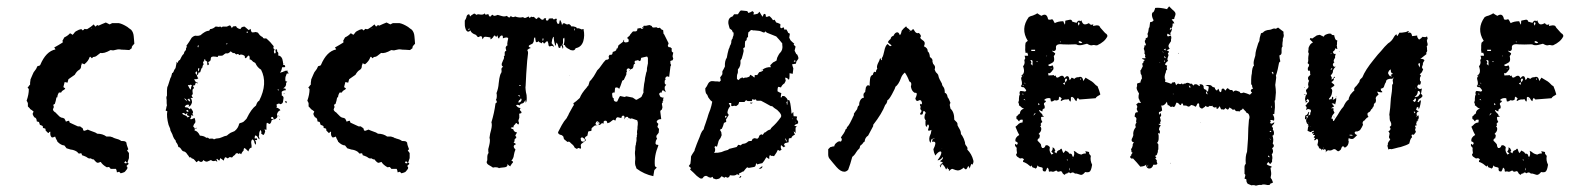

<svg xmlns="http://www.w3.org/2000/svg" viewBox="-20 -545 4954 606"><path d="M68 -209V-219Q67 -223 64 -227Q71 -247 71 -263Q70 -266 67 -269L71 -273L72 -275L75 -278V-284L76 -291Q76 -295 77 -296L80 -303L83 -310Q86 -318 90 -322Q94 -326 98 -336L105 -338L107 -340Q125 -383 155 -389Q154 -392 151 -395L165 -403L178 -411V-414L177 -416Q180 -422 183 -427Q194 -432 201 -440L205 -438L209 -435L212 -438L215 -442Q217 -445 221 -447L229 -451Q235 -453 237 -453L239 -451L241 -449L243 -450Q245 -452 247 -454L251 -453H255L266 -460L276 -468L278 -465L281 -461Q284 -464 287 -466L291 -464L302 -469L314 -474L326 -468L330 -470L334 -472H355Q366 -470 382 -460L387 -456Q388 -455 390.5 -453.5Q393 -452 394 -451Q401 -443 402 -431L403 -420L404 -407Q397 -400 396 -397V-393L388 -387L373 -388Q362 -388 359 -389Q352 -390 342 -387Q337 -385 329 -387Q308 -375 297 -378Q290 -373 284 -368L280 -366L274 -365L270 -361L267 -364L265 -366Q264 -365 263 -365Q259 -352 246 -342L242 -344L238 -345Q238 -343 237.5 -341Q237 -339 236 -338V-336Q236 -328 229 -324Q222 -320 216 -309L206 -302L196 -295Q195 -292 193 -284L189 -285L184 -286L183 -282L182 -278L181 -274L180 -270L186 -266L184 -263L181 -261Q175 -258 173 -253H166Q161 -245 161 -238Q159 -238 158 -237L156 -227L153 -217L151 -216L148 -214L149 -211L150 -207Q148 -204 147 -198L148 -197L149 -195L152 -192Q156 -190 157 -188L162 -183Q168 -176 173 -174L178 -173L183 -171L186 -166L188 -161L193 -163L198 -164L200 -158L213 -152L226 -146H233Q234 -145 236 -143.5Q238 -142 240 -141L241 -140L242 -137L243 -133H245L246 -132L252 -134L257 -136L264 -133L272 -130Q282 -127 287 -123Q304 -123 316 -114H328Q337 -112 340 -109H342L344 -108L354 -105Q357 -104 363 -100Q371 -100 374 -99L376 -98Q378 -96 379 -95Q379 -91 381 -85L385 -74L381 -70L384 -66L387 -62V-46L382 -31H384L385 -30Q387 -27 383 -25L381 -23L379 -21L381 -19L382 -17Q383 -13 379 -9L376 -5L373 -2L368 0L361 2L358 -1L356 -3L353 -2L349 -1L348 -7L346 -12H329L328 -14Q326 -16 324 -18L317 -17Q303 -25 298 -34L289 -31Q284 -32 282 -35L279 -38L276 -42Q275 -41 270 -43L267 -45H264Q263 -44 258 -46L252 -50L245 -53L239 -55L237 -61H233L229 -60L223 -66Q214 -72 203 -73Q201 -74 190 -77Q188 -79 187 -81L183 -86Q173 -86 161 -98Q161 -100 159.5 -102Q158 -104 156.5 -107.5Q155 -111 154 -114Q148 -111 144 -111Q137 -116 139 -129Q138 -130 135 -128L134 -126L132 -125L124 -133Q124 -138 123 -139L120 -140L116 -141Q115 -142 115 -147Q112 -149 106 -151L103 -160L99 -161L96 -162Q96 -173 88 -175Q86 -178 84 -182L83 -186Q84 -189 86 -193L81 -197L75 -201L74 -203L72 -205ZM375 -37 374 -34 372 -31Q378 -28 381 -31ZM267 -457 268 -455Q269 -455 269 -456Q268 -457 267 -457Z M506 -195H504Q502 -196 504 -201L505 -204V-206L506 -210L507 -213Q506 -215 506 -222V-230Q504 -239 507 -243V-259Q507 -270 510 -274L518 -299L520 -302L521 -306Q523 -312 523 -314Q527 -315 529 -322L531 -326Q532 -328 534 -330L535 -335L536 -340Q538 -347 537 -350L541 -346Q542 -354 548 -356L553 -366Q556 -372 560 -375Q562 -384 567 -387Q566 -393 570 -397Q570 -398 568 -400L577 -413L585 -426Q594 -434 600 -432H605Q607 -432 613 -434L619 -439L625 -443Q633 -448 640 -448Q642 -450 643 -453Q653 -454 660 -461H665L669 -460L675 -461Q678 -461 680 -458Q681 -462 687 -461H696Q704 -465 706 -465Q708 -464 712 -456Q713 -460 717 -462H720Q724 -462 725 -463Q726 -456 739 -453Q741 -461 752 -461L758 -456L765 -450L768 -452L771 -454Q772 -448 773.5 -445Q775 -442 779 -443H782L786 -444Q788 -444 794 -442L797 -438L800 -434Q804 -430 809 -428Q810 -422 820 -424Q824 -421 833 -412L838 -406L844 -399L843 -396V-393Q844 -390 847 -389Q842 -381 847 -376Q851 -377 850 -381V-384L849 -387Q852 -392 854 -388Q855 -387 855 -382Q860 -380 858 -370Q867 -369 871 -359L873 -350L874 -340H876L879 -339Q881 -335 879.5 -333.5Q878 -332 872 -333Q870 -333 870 -331Q869 -323 864 -315Q870 -318 874 -318Q875 -322 888 -322Q886 -317 892 -314Q890 -313 887 -313H885L883 -307L881 -302Q880 -295 881 -289L887 -287Q882 -284 883 -280Q883 -276 882 -275Q881 -271 874 -266Q880 -266 881 -265Q882 -264 882 -260H879L875 -259Q870 -257 869 -255Q870 -245 869 -244Q875 -241 875 -236L874 -229L873 -223Q872 -218 865 -216Q860 -221 852 -214Q856 -210 852 -206Q863 -202 865 -197Q856 -194 854 -183Q857 -178 854 -174Q853 -172 847 -168Q842 -170 842 -175Q839 -177 837 -175L835 -173Q835 -172 837 -170Q840 -168 843 -170Q843 -167 842 -166L840 -167Q837 -167 836 -160Q832 -151 828 -155L826 -156L824 -157Q823 -158 822 -157Q821 -154 821 -147V-136Q820 -134 818 -136L816 -137L815 -138L816 -134L817 -129Q816 -128 815 -124L814 -122L812 -119L809 -120Q806 -122 804 -124Q807 -128 802 -135Q798 -128 798 -124V-121Q798 -118 797 -116V-114L798 -111Q800 -108 798 -105L795 -109L793 -113Q791 -116 786 -118Q783 -113 784 -109Q784 -105 789 -110Q790 -107 792 -103H784Q790 -98 787 -88Q784 -91 783 -95L782 -100Q780 -104 776 -105Q772 -100 773 -93L774 -86V-79Q767 -79 764 -67Q755 -76 752 -78Q749 -76 749 -73V-70L747 -68Q745 -66 744 -64L741 -58Q738 -61 737 -61Q735 -61 734 -60Q732 -58 729 -62L726 -61L724 -60Q722 -56 720 -55L717 -53L715 -51Q714 -48 711 -48L707 -49Q704 -50 699 -45Q692 -50 690 -48L688 -44L687 -41L686 -38L681 -42L675 -46L674 -42L672 -38L668 -41L665 -44Q662 -42 664 -40L665 -38L666 -35Q664 -35 663 -36L660 -38Q652 -34 646 -40L639 -37L634 -35Q628 -34 622 -40Q617 -29 606 -38Q601 -33 600 -33L595 -39L591 -43Q587 -45 585 -45Q583 -50 578 -48L575 -53L571 -58Q567 -65 561 -67Q556 -67 552 -74L549 -78Q548 -80 543 -81Q541 -91 535 -97V-100Q535 -101 533 -103Q529 -107 526 -115L524 -121L521 -127L518 -133L517 -139Q515 -145 512 -151Q505 -177 508 -194ZM563 -208Q565 -206 567 -206H570Q573 -206 579 -200L581 -202L582 -204L585 -200L588 -195Q591 -190 587 -186L588 -184L589 -183Q591 -181 589 -179L587 -181L584 -182Q584 -174 581 -172Q580 -170 581 -169Q582 -168 585 -169L590 -171L594 -173Q599 -160 595 -156L593 -154L592 -152Q590 -148 590 -145Q597 -141 594 -133Q604 -132 611 -117Q625 -116 631 -110Q637 -112 640 -107Q654 -109 655 -105L660 -107Q662 -108 665 -108Q672 -108 681 -112L688 -115L696 -117L702 -122L708 -126Q712 -128 720 -131Q732 -140 735 -155L739 -157L743 -158Q749 -160 751 -163L755 -167Q756 -168 758 -170L759 -172Q773 -201 788 -212Q792 -225 798 -227Q826 -282 804 -325Q792 -332 786 -346L783 -348L779 -350L776 -353L774 -355Q771 -358 768 -357Q769 -372 763 -369L756 -361Q751 -363 753 -368Q742 -376 735 -371Q732 -377 726 -373L723 -375L721 -377Q718 -379 716 -377L708 -383Q700 -374 693 -377L688 -374L683 -370Q680 -369 676 -369H672Q669 -371 667 -365Q648 -369 646 -363L645 -359V-356Q644 -352 637 -349Q642 -341 636 -339Q634 -341 634 -343V-348Q635 -351 629 -353L628 -355V-356Q628 -358 626 -358Q624 -356 624 -355L625 -353V-352Q618 -351 623 -342Q619 -339 619 -332Q616 -331 614 -324L613 -320L611 -316Q606 -318 606 -313L605 -310Q603 -308 602 -308V-319Q600 -320 598 -318Q596 -314 597 -313Q600 -312 602 -306L603 -302L606 -298Q604 -296 600 -295H593Q594 -291 599 -285L597 -282L596 -278Q594 -274 591 -276Q589 -274 590 -271L592 -269V-266Q586 -265 588 -253Q589 -249 588 -248L587 -246L586 -245Q583 -244 589 -236H581Q584 -234 585 -229Q586 -227 586 -222Q583 -210 575 -208L577 -214Q568 -217 563 -208ZM555 -186 559 -183 564 -181Q571 -178 572 -174L575 -176L579 -177Q577 -178 574 -180Q571 -182 570 -182Q572 -188 571 -189L566 -184Q558 -192 555 -186ZM578 -276H576Q574 -278 573 -276Q578 -266 581 -262Q583 -264 583 -268L584 -272Q584 -274 586 -276Q580 -279 578 -276ZM574 -195V-197Q571 -199 569 -197Q568 -197 568 -195L570 -193Q571 -192 575 -192ZM577 -234 575 -233 574 -232Q572 -232 572 -230L576 -227L580 -224Q581 -228 577 -234ZM609 -328Q609 -332 605 -328Q605 -322 606 -319Q609 -324 609 -328ZM561 -234 570 -225Q568 -234 561 -234ZM606 -403 604 -400Q603 -399 605 -395Q608 -399 606 -403ZM598 -286Q602 -280 605 -283Q599 -287 598 -286ZM760 -446 759 -445 758 -443 760 -441 762 -442V-444ZM602 -142 593 -139Q600 -138 602 -142ZM883 -219 885 -222 886 -224 883 -225 879 -226Q879 -225 880.5 -223Q882 -221 883 -219ZM859 -259Q860 -263 857 -264Q856 -260 859 -259ZM864 -166V-168L863 -171Q861 -166 864 -166ZM863 -178Q862 -178 861 -179Q860 -180 859 -181Q859 -177 863 -178ZM695 -409V-404L697 -406L698 -408Q696 -408 695 -409ZM879 -317Q877 -319 876 -321Q877 -317 879 -317ZM875 -345 876 -344Q877 -344 877 -345Q876 -346 875 -345ZM876 -250 875 -248H877Q877 -250 878 -252ZM854 -175V-173L855 -174Q854 -174 854 -175Z M954 -209V-219Q953 -223 950 -227Q957 -247 957 -263Q956 -266 953 -269L957 -273L958 -275L961 -278V-284L962 -291Q962 -295 963 -296L966 -303L969 -310Q972 -318 976 -322Q980 -326 984 -336L991 -338L993 -340Q1011 -383 1041 -389Q1040 -392 1037 -395L1051 -403L1064 -411V-414L1063 -416Q1066 -422 1069 -427Q1080 -432 1087 -440L1091 -438L1095 -435L1098 -438L1101 -442Q1103 -445 1107 -447L1115 -451Q1121 -453 1123 -453L1125 -451L1127 -449L1129 -450Q1131 -452 1133 -454L1137 -453H1141L1152 -460L1162 -468L1164 -465L1167 -461Q1170 -464 1173 -466L1177 -464L1188 -469L1200 -474L1212 -468L1216 -470L1220 -472H1241Q1252 -470 1268 -460L1273 -456Q1274 -455 1276.5 -453.5Q1279 -452 1280 -451Q1287 -443 1288 -431L1289 -420L1290 -407Q1283 -400 1282 -397V-393L1274 -387L1259 -388Q1248 -388 1245 -389Q1238 -390 1228 -387Q1223 -385 1215 -387Q1194 -375 1183 -378Q1176 -373 1170 -368L1166 -366L1160 -365L1156 -361L1153 -364L1151 -366Q1150 -365 1149 -365Q1145 -352 1132 -342L1128 -344L1124 -345Q1124 -343 1123.5 -341Q1123 -339 1122 -338V-336Q1122 -328 1115 -324Q1108 -320 1102 -309L1092 -302L1082 -295Q1081 -292 1079 -284L1075 -285L1070 -286L1069 -282L1068 -278L1067 -274L1066 -270L1072 -266L1070 -263L1067 -261Q1061 -258 1059 -253H1052Q1047 -245 1047 -238Q1045 -238 1044 -237L1042 -227L1039 -217L1037 -216L1034 -214L1035 -211L1036 -207Q1034 -204 1033 -198L1034 -197L1035 -195L1038 -192Q1042 -190 1043 -188L1048 -183Q1054 -176 1059 -174L1064 -173L1069 -171L1072 -166L1074 -161L1079 -163L1084 -164L1086 -158L1099 -152L1112 -146H1119Q1120 -145 1122 -143.5Q1124 -142 1126 -141L1127 -140L1128 -137L1129 -133H1131L1132 -132L1138 -134L1143 -136L1150 -133L1158 -130Q1168 -127 1173 -123Q1190 -123 1202 -114H1214Q1223 -112 1226 -109H1228L1230 -108L1240 -105Q1243 -104 1249 -100Q1257 -100 1260 -99L1262 -98Q1264 -96 1265 -95Q1265 -91 1267 -85L1271 -74L1267 -70L1270 -66L1273 -62V-46L1268 -31H1270L1271 -30Q1273 -27 1269 -25L1267 -23L1265 -21L1267 -19L1268 -17Q1269 -13 1265 -9L1262 -5L1259 -2L1254 0L1247 2L1244 -1L1242 -3L1239 -2L1235 -1L1234 -7L1232 -12H1215L1214 -14Q1212 -16 1210 -18L1203 -17Q1189 -25 1184 -34L1175 -31Q1170 -32 1168 -35L1165 -38L1162 -42Q1161 -41 1156 -43L1153 -45H1150Q1149 -44 1144 -46L1138 -50L1131 -53L1125 -55L1123 -61H1119L1115 -60L1109 -66Q1100 -72 1089 -73Q1087 -74 1076 -77Q1074 -79 1073 -81L1069 -86Q1059 -86 1047 -98Q1047 -100 1045.5 -102Q1044 -104 1042.5 -107.5Q1041 -111 1040 -114Q1034 -111 1030 -111Q1023 -116 1025 -129Q1024 -130 1021 -128L1020 -126L1018 -125L1010 -133Q1010 -138 1009 -139L1006 -140L1002 -141Q1001 -142 1001 -147Q998 -149 992 -151L989 -160L985 -161L982 -162Q982 -173 974 -175Q972 -178 970 -182L969 -186Q970 -189 972 -193L967 -197L961 -201L960 -203L958 -205ZM1261 -37 1260 -34 1258 -31Q1264 -28 1267 -31ZM1153 -457 1154 -455Q1155 -455 1155 -456Q1154 -457 1153 -457Z M1458 -445Q1451 -445 1448 -459Q1447 -462 1447 -470V-480Q1448 -481 1450 -485L1452 -490Q1453 -497 1457 -499Q1461 -501 1462 -498L1463 -495L1464 -493L1468 -497L1473 -500Q1478 -505 1483 -498Q1487 -500 1490 -500L1497 -499Q1506 -498 1510 -503Q1512 -497 1515 -499L1518 -500H1522Q1522 -495 1527 -492Q1534 -500 1536 -498L1537 -496L1540 -495Q1544 -495 1551 -498L1558 -496L1565 -494Q1573 -492 1580 -495Q1582 -492 1586 -490Q1590 -489 1592 -495Q1598 -488 1606 -493L1612 -491L1618 -490Q1623 -489 1631 -491Q1635 -487 1640 -489L1644 -491Q1648 -493 1649 -493L1651 -488L1652 -489L1654 -490L1656 -492Q1657 -493 1661 -491Q1664 -493 1667 -490L1670 -487L1673 -485Q1674 -485 1675 -486Q1677 -488 1678 -490Q1682 -490 1683 -489L1687 -485Q1690 -482 1695 -483Q1696 -489 1704 -487Q1703 -485 1703 -482Q1705 -480 1706 -480Q1709 -480 1710 -481Q1712 -483 1712 -486L1718 -487H1725Q1726 -483 1730 -484L1733 -486Q1737 -486 1738 -485Q1735 -480 1738 -474Q1740 -467 1745 -471L1746 -477Q1746 -480 1748 -482Q1752 -474 1752 -474L1754 -465Q1756 -474 1763 -471L1766 -469L1769 -468Q1771 -467 1775 -469Q1777 -469 1779 -467L1782 -464Q1783 -460 1788 -462L1792 -461L1796 -460Q1800 -459 1801 -455Q1804 -458 1816 -452Q1817 -453 1821 -453Q1824 -453 1822 -451Q1826 -433 1821 -415Q1815 -396 1797 -393Q1794 -385 1787 -386L1781 -387L1776 -390L1772 -392L1768 -395Q1765 -396 1763 -402L1761 -403H1759Q1763 -417 1761 -426Q1756 -424 1757 -417V-410Q1757 -408 1755 -404Q1760 -395 1756 -391Q1756 -392 1754.5 -396Q1753 -400 1752 -402Q1750 -400 1749 -398V-396L1748 -394Q1743 -392 1742 -399L1740 -406Q1739 -408 1736 -411Q1736 -410 1734 -400Q1731 -404 1729 -415L1728 -422V-429Q1725 -428 1723 -421L1722 -415L1721 -409L1723 -406L1726 -403Q1729 -398 1728 -397Q1723 -403 1715 -398L1711 -402V-406L1710 -410Q1708 -419 1703 -412V-413Q1697 -403 1694 -412Q1693 -413 1691 -411L1690 -409L1689 -408L1687 -410L1684 -411Q1681 -412 1680 -415Q1673 -409 1671 -414L1670 -420L1669 -427Q1665 -427 1665 -418Q1665 -413 1663 -411Q1662 -407 1656 -405Q1642 -399 1655 -394Q1653 -392 1652 -392H1650L1649 -391Q1646 -388 1644 -387Q1648 -382 1646 -371L1645 -362L1644 -354Q1643 -340 1641 -313L1640 -293L1639 -274Q1638 -271 1639 -262L1640 -254L1642 -245Q1644 -224 1639 -221Q1639 -228 1638 -229Q1635 -223 1632 -220Q1628 -218 1626 -218Q1621 -216 1621 -212Q1614 -215 1612 -214Q1608 -214 1610 -211L1614 -207Q1618 -204 1623 -204Q1620 -199 1621 -198L1622 -196L1624 -194Q1628 -190 1624 -187Q1621 -188 1619.5 -186.5Q1618 -185 1619 -181V-173Q1618 -171 1617 -167.5Q1616 -164 1616 -163Q1620 -156 1616 -152L1614 -153L1612 -155Q1610 -158 1608 -156L1606 -153L1603 -150Q1600 -147 1601 -143Q1595 -144 1592 -141Q1595 -138 1600 -137Q1602 -128 1612 -127Q1605 -117 1607 -115H1608L1609 -114Q1610 -113 1609 -109Q1604 -107 1604 -103V-99Q1603 -97 1601 -95L1605 -93L1609 -90Q1595 -85 1607 -73Q1606 -71 1604 -65L1602 -56Q1601 -45 1594 -38Q1602 -35 1598 -31L1596 -29L1594 -26Q1591 -23 1591 -20Q1584 -23 1582 -28Q1583 -18 1573 -17L1564 -16Q1563 -16 1559.5 -15.5Q1556 -15 1555 -14Q1552 -17 1546 -17H1541L1536 -16L1530 -20L1523 -24Q1516 -28 1516 -34Q1518 -38 1518 -41V-48Q1518 -58 1522 -62Q1521 -66 1521 -74L1524 -86Q1528 -102 1525 -110L1527 -123L1530 -135Q1534 -151 1531 -159Q1540 -188 1544 -219Q1548 -220 1548 -224Q1548 -228 1545 -229Q1548 -234 1548 -240V-246L1547 -251Q1553 -266 1554 -282L1556 -297Q1558 -307 1560 -312Q1562 -314 1563 -318V-323Q1561 -331 1568 -334Q1560 -339 1566 -350L1568 -355L1570 -359Q1572 -364 1570 -367Q1573 -368 1573 -371V-376Q1572 -383 1578 -385Q1576 -391 1576 -395Q1578 -401 1582 -402Q1580 -406 1582 -414L1583 -419L1584 -423Q1583 -430 1567 -424Q1568 -429 1566.5 -431.5Q1565 -434 1563 -433Q1557 -431 1555 -423L1552 -426L1551 -429V-431Q1551 -436 1546 -428Q1545 -430 1543 -432Q1542 -433 1541 -433Q1539 -433 1536 -427L1532 -423Q1530 -421 1528 -421V-427Q1524 -427 1521 -428L1513 -429Q1506 -430 1504 -421Q1502 -423 1502 -425L1501 -429Q1498 -432 1494 -430L1491 -428Q1488 -428 1487 -429Q1486 -431 1482 -435L1475 -438Q1466 -443 1465 -449Q1461 -445 1458 -445ZM1624 -235 1622 -231 1618 -228Q1615 -223 1617 -221Q1624 -223 1625 -227Q1628 -230 1624 -235ZM1693 -416Q1697 -419 1694 -425Q1691 -421 1693 -416ZM1615 -245 1617 -243 1619 -241Q1620 -240 1622 -241Q1619 -246 1615 -245ZM1459 -450Q1463 -451 1461 -456Q1457 -452 1459 -450ZM1624 -274Q1622 -278 1618 -276Q1620 -273 1624 -274ZM1794 -448Q1794 -454 1795 -456Q1790 -452 1794 -448ZM1777 -305V-308Q1776 -306 1777 -305ZM1782 -359V-358Z M1741 -126Q1742 -127 1742 -129Q1744 -133 1753 -150Q1761 -164 1766 -169Q1769 -172 1770 -175Q1770 -176 1771.5 -178Q1773 -180 1774 -182Q1775 -184 1775 -185Q1776 -186 1776 -187L1781 -196L1786 -205L1790 -212H1791V-217L1789 -219Q1790 -219 1799 -226Q1801 -228 1804 -230.5Q1807 -233 1808 -234L1810 -236Q1815 -250 1832 -269L1833 -271Q1835 -273 1837 -275L1841 -288Q1845 -291 1854 -304Q1857 -309 1860.5 -315Q1864 -321 1865 -323Q1871 -328 1879 -340Q1885 -349 1892 -356L1898 -357Q1899 -357 1901 -359L1902 -361V-362L1901 -367L1904 -372H1908Q1912 -372 1913 -376L1914 -381L1922 -384L1925 -387Q1927 -388 1925 -390V-391Q1929 -391 1930 -395L1932 -402L1945 -412L1947 -414L1948 -419H1951Q1950 -419 1950 -418Q1948 -416 1950 -413Q1952 -411 1955 -411L1961 -412Q1962 -412 1964 -414Q1965 -417 1964 -418V-420L1963 -422Q1961 -424 1959 -425L1962 -428Q1968 -432 1969 -436L1971 -438Q1973 -441 1975 -443L1978 -446H1986Q1988 -446 1989 -447L1991 -449L1992 -455L1999 -456Q2000 -457 2001 -457Q2003 -454 2006 -454Q2010 -454 2011 -458V-459Q2011 -462 2010 -463L2016 -464H2017Q2019 -462 2020 -464L2030 -466L2037 -463L2038 -461Q2039 -458 2043 -458L2052 -459L2055 -457Q2058 -456 2061 -457L2062 -458L2068 -452Q2068 -451 2070 -451L2073 -450L2074 -441V-439Q2077 -436 2077 -435Q2083 -424 2090 -409V-407L2088 -402V-400L2089 -398L2091 -396H2096Q2097 -393 2100 -393V-384Q2100 -382 2103 -380L2105 -379L2103 -369V-366L2105 -360L2103 -355L2100 -354Q2094 -353 2096 -349V-345L2097 -342L2098 -341V-339L2097 -337Q2096 -336 2096 -334L2092 -302L2090 -303L2087 -304Q2084 -304 2082 -302Q2079 -299 2080 -296L2081 -294L2079 -292Q2078 -291 2078 -289V-283Q2078 -280 2081 -278H2083Q2082 -277 2080 -274L2078 -271V-266Q2078 -262 2079 -261L2080 -259V-257L2081 -256V-254L2076 -258Q2073 -261 2070 -259Q2068 -253 2068 -253L2069 -252L2066 -253H2064L2062 -251Q2059 -248 2061 -247Q2063 -241 2065 -239L2068 -238L2071 -237H2075L2074 -235Q2073 -234 2073 -230L2074 -228Q2070 -227 2072 -223V-222L2071 -221Q2069 -219 2069 -217L2071 -206L2070 -204V-202Q2069 -198 2067 -198Q2064 -196 2064 -193L2067 -169Q2059 -169 2055 -165Q2051 -161 2054 -158L2058 -154L2056 -148Q2054 -145 2056 -143L2060 -138L2059 -126L2052 -117Q2051 -114 2052 -111L2054 -107Q2049 -102 2049 -92Q2049 -91 2051 -89Q2052 -88 2054 -88H2057L2058 -86Q2044 -52 2047 -22Q2047 -20 2050 -18L2053 -16L2046 -9Q2046 -8 2045 -7L2042 11Q2013 5 1989 -13L1987 -19Q1983 -26 1985 -42V-48Q1983 -62 1985 -72Q1985 -82 1986 -86L1987 -88V-91Q1989 -99 1989 -101V-111Q1991 -113 1990 -118L1991 -121V-123Q1990 -127 1991 -133L1992 -138V-144L1993 -152V-159Q1993 -161 1992 -162Q1992 -166 1989 -166L1975 -171H1972L1970 -170L1968 -171L1966 -172H1964L1963 -173Q1963 -176 1961 -176Q1958 -177 1957 -176Q1952 -174 1952 -169H1951V-175Q1951 -180 1947 -180Q1945 -180 1944 -179Q1942 -177 1942 -176L1941 -172Q1940 -173 1938 -173L1930 -175Q1927 -175 1925 -172L1922 -164L1919 -166Q1917 -168 1914 -166L1905 -159Q1904 -159 1903 -158L1897 -156L1896 -160Q1895 -164 1891 -164H1889Q1888 -164 1886 -162Q1885 -161 1885 -159L1886 -155L1883 -156H1880L1878 -155L1874 -151L1866 -150L1858 -149Q1857 -149 1856 -148L1849 -142L1848 -141L1847 -139V-133Q1845 -131 1841 -131Q1836 -131 1836 -127L1834 -117L1828 -113Q1827 -112 1827 -112Q1827 -110 1826 -110Q1826 -108 1827 -107L1829 -103L1828 -101Q1828 -100 1827 -100L1815 -91Q1813 -89 1813 -86L1814 -79L1812 -75L1809 -77Q1806 -79 1804 -77L1800 -75L1799 -76Q1796 -77 1793 -80Q1792 -85 1783 -92L1779 -96Q1777 -98 1775 -98L1771 -97L1760 -106L1758 -114L1756 -116Q1753 -119 1751 -119Q1744 -120 1741 -126ZM1920 -253H1917Q1912 -253 1912 -248L1913 -240Q1913 -238 1914 -237L1918 -233L1917 -232Q1917 -225 1924 -224H1925Q1929 -224 1929 -227Q1931 -229 1931 -231L1934 -237Q1936 -241 1937 -242L1951 -239Q1953 -239 1954 -240L1957 -241L1977 -237L1986 -231Q1988 -229 1991 -231L2003 -238L2005 -240L2010 -251Q2011 -251 2011 -253Q2010 -258 2012 -271L2013 -280L2015 -290L2016 -299L2018 -308L2019 -313L2020 -317Q2021 -318 2021.5 -321Q2022 -324 2022 -326V-330L2023 -335L2024 -340L2025 -345V-362L2023 -366Q2020 -367 2019 -366L2006 -363Q2003 -363 2003 -359L2002 -354L1997 -352Q1997 -354 1994 -355H1992L1990 -354H1987Q1986 -354 1985 -353L1983 -351V-348L1984 -346L1985 -345L1982 -343Q1980 -341 1980 -340Q1979 -327 1972 -327L1971 -326L1969 -325Q1969 -327 1968 -327L1967 -328Q1966 -328 1965 -329Q1964 -330 1963 -329L1960 -328Q1957 -325 1958 -322Q1959 -321 1959 -320L1957 -316V-310L1949 -293L1945 -291Q1943 -289 1943 -287Q1938 -271 1934 -264Q1932 -269 1925 -269Q1921 -269 1921 -264ZM1815 -111 1813 -109Q1812 -108 1813 -107Q1813 -98 1819 -98H1822Q1826 -99 1826 -102V-105L1825 -107L1820 -110Q1819 -112 1815 -111ZM1866 -150 1868 -151H1869L1872 -154Q1872 -158 1871 -159L1869 -160L1867 -162H1865Q1863 -162 1861 -159V-158L1860 -156Q1859 -154 1860 -153L1862 -151Q1863 -150 1866 -150ZM1868 -158Q1869 -158 1869 -157V-155L1865 -159Q1868 -159 1868 -158ZM2008 -456 2007 -459 2011 -460 2010 -458Q2009 -456 2008 -456ZM1966 -321 1965 -323 1967 -324Q1967 -322 1966 -321ZM1960 -168V-169L1961 -170Q1961 -168 1960 -168Z M2154 -21 2156 -24 2159 -28Q2159 -29 2159.5 -32Q2160 -35 2160.5 -40.5Q2161 -46 2161 -51L2163 -55L2166 -60L2172 -69L2173 -74L2175 -79L2179 -90L2183 -100L2188 -112Q2190 -117 2192 -123Q2195 -131 2201 -137Q2202 -143 2207 -156L2210 -165L2213 -174L2215 -181L2217 -187Q2217 -188 2222 -200Q2226 -212 2228 -224L2223 -228L2219 -233Q2215 -237 2213 -244Q2213 -245 2212 -246Q2206 -250 2206 -266L2211 -273L2215 -281Q2220 -290 2230 -289L2239 -288H2245L2251 -287L2253 -289L2255 -291L2254 -296L2253 -301L2257 -306L2260 -311V-320L2264 -327L2268 -335Q2267 -353 2274 -363Q2276 -376 2280 -390L2282 -394L2283 -397Q2283 -400 2286 -404L2288 -410Q2288 -420 2292 -423L2293 -428L2295 -433Q2296 -439 2295 -443H2293Q2292 -446 2290 -450L2287 -452L2283 -455L2281 -462L2279 -470Q2277 -489 2292 -493L2295 -497L2297 -500H2309Q2316 -512 2319 -512L2329 -511L2338 -510L2340 -508L2342 -504Q2349 -506 2355 -510L2357 -508L2359 -507V-503L2358 -499Q2367 -500 2372 -502Q2375 -505 2377 -508Q2379 -504 2382.5 -498.5Q2386 -493 2387 -492L2389 -497L2391 -501H2394L2396 -500L2397 -496V-493Q2399 -491 2400 -492H2402Q2403 -493 2405 -493.5Q2407 -494 2409 -494L2415 -488L2420 -481L2422 -482Q2424 -482 2425 -483L2427 -479L2430 -474Q2431 -474 2435 -472.5Q2439 -471 2443 -469V-463Q2441 -458 2446 -456Q2448 -456 2449 -457L2451 -458L2453 -459Q2454 -458 2456 -451Q2457 -452 2462 -452L2465 -447L2468 -441L2471 -440L2473 -438L2472 -432L2471 -426L2473 -422L2475 -418L2480 -413L2487 -407Q2485 -405 2485 -404L2488 -401L2491 -398Q2489 -388 2488 -385Q2490 -380 2493 -375Q2495 -373 2496 -373Q2502 -362 2499 -358L2497 -356L2496 -354L2494 -352L2493 -348L2492 -344L2486 -343L2480 -342L2482 -335L2484 -329Q2484 -328 2482 -312L2477 -313L2472 -314V-304L2471 -295Q2469 -293 2467 -295L2466 -297L2465 -298Q2464 -298 2463 -299Q2460 -300 2458 -300L2459 -295L2460 -290L2458 -286L2456 -282Q2448 -277 2445 -269L2441 -270L2437 -271Q2434 -270 2434 -257Q2438 -254 2446 -251L2445 -245L2444 -238L2446 -237L2448 -240L2449 -242H2453L2457 -241L2460 -238L2463 -235Q2466 -232 2466 -228L2468 -229H2471Q2475 -220 2476 -208Q2478 -194 2478 -187Q2480 -186 2482 -189V-191H2484Q2484 -181 2485 -178H2490L2496 -177L2494 -169L2496 -166L2499 -162V-156L2496 -154L2493 -153Q2489 -152 2487 -148L2491 -147L2495 -146L2491 -142V-125L2485 -131L2486 -128V-125L2488 -123L2489 -120L2485 -118L2482 -116Q2478 -113 2478 -109H2474L2470 -108Q2469 -105 2469 -96L2457 -93Q2456 -90 2454 -88Q2458 -84 2459 -84L2456 -82L2454 -80L2450 -83L2448 -85L2445 -87Q2443 -77 2447 -73Q2444 -70 2440 -69Q2438 -71 2435 -72Q2432 -64 2423 -52L2419 -53H2416Q2415 -52 2413 -54L2411 -55L2410 -56Q2410 -55 2409 -53Q2408 -52 2408 -51V-43L2403 -46L2399 -49Q2391 -35 2386 -30Q2375 -28 2370 -26L2369 -28L2368 -30L2367 -29Q2366 -28 2366 -27L2365 -23Q2364 -19 2360 -18Q2356 -17 2343 -15Q2342 -15 2341 -16Q2340 -16 2338 -17Q2332 -11 2327 -4Q2324 -4 2320 -1L2316 1L2312 3L2313 5V8L2310 6L2306 5Q2300 11 2284 8L2281 14Q2280 14 2278 15L2276 16Q2273 15 2271 13L2269 14L2266 16L2263 14Q2260 13 2258 11L2254 15Q2253 16 2251 18L2249 19L2245 20L2240 21L2231 18L2230 15L2229 13L2223 16L2221 15H2218Q2217 15 2216 16Q2217 15 2218 15Q2216 13 2209 10Q2206 10 2202 12L2197 18Q2192 20 2187 16L2183 13L2179 10L2169 0L2158 -10L2160 -13L2161 -15L2158 -17Q2156 -19 2154 -21ZM2234 -62 2240 -63H2246L2257 -65L2262 -67L2267 -69Q2275 -71 2278 -72L2280 -74L2281 -75Q2294 -78 2305 -81L2308 -85L2310 -88Q2312 -88 2315 -87Q2316 -86 2317 -86L2321 -89L2324 -91Q2334 -91 2342 -99L2347 -100H2352L2354 -104L2356 -107L2359 -108L2362 -109L2370 -107Q2372 -108 2374 -110L2376 -115Q2377 -119 2383 -121Q2385 -121 2387 -119L2393 -127H2395L2399 -130L2403 -133L2407 -135L2411 -136Q2413 -138 2414 -141Q2416 -142 2416 -143Q2431 -156 2443 -173Q2447 -177 2445 -183Q2442 -190 2433 -198L2424 -204L2417 -210H2413L2397 -219L2382 -227H2368L2366 -231H2363L2361 -230Q2355 -232 2354 -232V-229L2353 -226H2340Q2337 -227 2335 -229L2332 -226L2331 -225Q2330 -224 2330 -223H2313Q2311 -216 2310 -215L2306 -212L2303 -210Q2300 -212 2296 -211L2292 -210Q2289 -210 2288 -211V-220H2280L2283 -214L2284 -212L2285 -210Q2276 -200 2276 -188Q2279 -185 2280 -182L2271 -167L2272 -164V-160L2269 -159L2265 -157L2262 -147L2258 -138H2254V-136L2253 -133Q2255 -132 2257 -126V-122L2258 -119Q2255 -109 2250 -104L2248 -100L2247 -96L2245 -89L2243 -82Q2241 -82 2239 -84Q2238 -84 2237 -83Q2236 -82 2235 -81Q2240 -72 2234 -62ZM2306 -304V-295L2309 -294L2311 -292L2314 -295L2316 -298H2319L2322 -301L2324 -300L2326 -298L2331 -300H2336Q2344 -302 2346 -304L2347 -307L2348 -309L2355 -305L2361 -300L2362 -304V-308H2370L2376 -317L2379 -318L2383 -319Q2388 -321 2389 -324L2388 -325H2386Q2399 -334 2413 -333L2411 -339L2416 -344L2420 -348L2426 -351L2431 -354L2432 -359L2433 -363L2437 -371Q2438 -373 2440 -376Q2442 -378 2442 -378Q2452 -388 2449 -404V-408Q2446 -412 2439.5 -419.5Q2433 -427 2430 -430L2400 -442L2398 -444L2396 -446L2392 -442L2386 -444L2382 -446Q2376 -448 2372 -448L2362 -449H2357L2354 -450H2350L2346 -446L2342 -443L2341 -435V-428Q2340 -428 2339 -427Q2338 -426 2337 -425V-422L2336 -418Q2335 -417 2332 -415Q2331 -410 2331 -396Q2327 -394 2326 -393Q2326 -389 2327 -387V-383Q2325 -373 2321 -360L2319 -357L2317 -354Q2319 -336 2309 -326V-319Q2309 -314 2308 -313Q2306 -309 2306 -304ZM2375 -13 2381 -17 2386 -21V-17L2382 -13Q2379 -12 2375 -13ZM2464 -217 2463 -216 2465 -214Q2466 -221 2465 -227L2462 -221L2463 -219ZM2464 -97Q2463 -103 2459 -109Q2457 -104 2464 -97ZM2270 -173Q2275 -176 2272 -180Q2266 -178 2270 -173ZM2313 16 2315 13 2317 10 2320 13Q2316 17 2313 16ZM2347 -221H2356Q2350 -215 2347 -221ZM2490 -349V-355Q2487 -354 2485 -352Q2486 -351 2490 -349ZM2493 -158Q2491 -159 2489 -161Q2489 -159 2493 -158ZM2385 -325H2386Q2386 -322 2383 -324ZM2482 -171 2480 -169Q2484 -169 2482 -171ZM2336 -21Z M3049 -25 3046 -28 3043 -21Q3041 -15 3041 -13L3037 -21L3034 -18L3033 -15Q3032 -13 3030 -11Q3026 -9 3022 -16Q3011 -7 3003 -7Q2998 -7 2986 -12Q2982 -12 2975 -5V-9Q2975 -12 2976 -12Q2976 -11 2972 -11L2970 -17L2969 -14Q2967 -12 2966 -10Q2964 -15 2960 -21Q2955 -27 2954 -27Q2951 -27 2949 -16Q2947 -20 2946 -23H2949V-27Q2962 -33 2948 -35Q2947 -36 2949 -38L2952 -40Q2957 -44 2956 -50Q2948 -39 2939 -39Q2947 -49 2950 -58Q2953 -67 2948 -67Q2942 -67 2932 -54L2930 -59L2928 -64Q2926 -72 2926 -74L2930 -83Q2932 -89 2932 -91Q2933 -95 2930 -97Q2927 -99 2922 -97Q2922 -101 2924 -107Q2921 -108 2919 -103L2918 -98L2917 -94Q2911 -101 2914 -114L2918 -124L2920 -135Q2909 -130 2909 -135L2910 -138L2911 -142Q2913 -146 2911 -151Q2906 -154 2906 -145Q2901 -145 2901 -154V-161Q2901 -164 2902 -165Q2897 -170 2898 -177L2899 -183L2902 -189Q2901 -191 2898 -194Q2897 -195 2896 -195L2894 -193L2893 -188Q2892 -181 2884 -184V-186L2885 -188Q2891 -195 2887 -198L2886 -199L2885 -201Q2884 -203 2886 -208L2885 -210L2884 -212Q2883 -215 2884 -218Q2886 -214 2888 -216Q2890 -216 2890 -220Q2890 -222 2888 -226Q2887 -229 2882 -229Q2872 -222 2869 -234Q2877 -251 2871 -252H2867L2863 -255Q2857 -260 2855 -272Q2857 -278 2856 -282Q2855 -286 2850 -288Q2845 -303 2836 -316Q2827 -309 2823 -297Q2816 -278 2806 -271Q2806 -267 2795 -247Q2785 -229 2781 -229Q2781 -227 2779 -221Q2777 -216 2774 -214Q2764 -187 2736 -151V-147L2728 -132L2720 -117Q2710 -111 2709 -98L2707 -97Q2705 -96 2705 -95L2702 -91Q2697 -86 2695 -85L2694 -81L2693 -77L2687 -71L2682 -64Q2677 -55 2670 -50Q2664 -27 2657 -9Q2651 -3 2645 -3Q2633 -3 2620 -18L2615 -24L2609 -31Q2601 -41 2600 -42Q2594 -48 2594 -57V-74L2601 -81Q2601 -80 2606 -82L2610 -83H2613Q2614 -90 2621 -95Q2628 -101 2634 -98Q2640 -105 2634 -111L2638 -117L2643 -124Q2648 -132 2649 -137Q2650 -137 2652 -139Q2653 -140 2653 -143Q2659 -149 2663 -157L2667 -165L2671 -173L2672 -176L2674 -179Q2676 -183 2675 -186Q2677 -189 2680.5 -194Q2684 -199 2685 -200L2686 -203L2687 -207Q2688 -211 2692 -213Q2691 -220 2695 -228Q2699 -236 2707 -237Q2702 -249 2711 -255V-258L2712 -263Q2712 -264 2712.5 -267Q2713 -270 2714 -271Q2718 -279 2725 -274V-284L2726 -295Q2727 -307 2735 -309L2736 -313L2738 -317Q2740 -320 2745 -317Q2744 -323 2749 -328Q2746 -334 2751 -345L2755 -353L2758 -362Q2764 -351 2764 -357Q2764 -358 2763 -361Q2767 -367 2768 -372L2771 -384Q2774 -400 2781 -406Q2782 -406 2784 -404L2786 -402L2787 -401L2788 -400H2790Q2792 -398 2794 -402Q2787 -407 2783 -411Q2782 -415 2791 -422Q2792 -430 2800 -432Q2805 -443 2812 -443Q2817 -443 2820 -434Q2822 -435 2824 -440L2825 -444L2826 -448L2832 -455L2840 -462Q2842 -457 2845 -456L2849 -453Q2850 -452 2852 -449Q2855 -447 2857 -449Q2859 -449 2859 -451Q2861 -453 2863 -453Q2869 -442 2873 -441L2876 -440L2878 -441Q2883 -441 2887 -431Q2881 -425 2891 -419Q2897 -415 2898 -412Q2900 -406 2896 -399Q2909 -393 2908 -383Q2914 -379 2915 -365Q2925 -359 2923 -351Q2923 -350 2925 -344L2929 -339Q2933 -334 2930 -326Q2932 -320 2934 -317L2938 -313L2941 -309Q2943 -299 2946 -294L2953 -281Q2953 -278 2955 -274L2958 -270Q2962 -265 2962 -252Q2969 -251 2971 -238Q2975 -234 2980 -220Q2977 -217 2978 -211L2979 -207L2980 -202Q2992 -192 2992 -167L2995 -164L2999 -160Q3003 -156 3002 -150L3005 -144L3009 -137Q3013 -130 3013 -122Q3017 -118 3022 -107Q3027 -94 3026 -91L3028 -87L3031 -83Q3035 -78 3033 -73Q3047 -59 3052 -39Q3054 -33 3049 -25ZM2928 -110 2926 -108Q2928 -106 2928.5 -106.5Q2929 -107 2928 -110ZM2851 -446 2850 -447Q2849 -446 2850 -446L2852 -444Q2852 -445 2851 -446ZM2954 -77 2952 -78Q2952 -77 2954 -77Z M3184 -85Q3182 -90 3187 -91Q3187 -89 3189 -87Q3197 -95 3185 -99Q3183 -111 3197 -119Q3193 -125 3185 -145L3190 -149L3195 -154Q3202 -159 3207 -158L3208 -163V-167Q3198 -169 3197 -162L3195 -163L3194 -164Q3194 -166 3191 -168L3189 -169L3188 -171V-177Q3190 -180 3192 -180Q3192 -182 3195 -184L3197 -185L3199 -187Q3200 -199 3212 -202Q3206 -204 3203 -207L3200 -210Q3198 -212 3196 -212Q3197 -217 3194 -222L3196 -228V-234Q3196 -242 3199 -247L3198 -250V-253Q3198 -256 3201 -258L3210 -257Q3215 -255 3217 -257Q3219 -258 3219 -259Q3219 -260 3217.5 -262.5Q3216 -265 3213 -268L3210 -270H3206Q3203 -271 3202 -274Q3207 -276 3205 -288L3204 -292L3203 -297Q3203 -301 3206 -304L3205 -305L3204 -307Q3217 -314 3209 -336Q3214 -341 3214 -349L3213 -355L3216 -361L3214 -369H3224Q3226 -371 3224 -374L3223 -377L3222 -379Q3221 -378 3217 -378Q3215 -388 3216 -394V-402L3217 -410Q3222 -415 3224 -416Q3200 -454 3227 -491L3233 -494L3240 -496Q3250 -500 3254 -503L3260 -499L3267 -495Q3284 -506 3288 -484Q3292 -482 3296 -483L3299 -484Q3302 -484 3303 -483Q3304 -481 3309 -472Q3320 -478 3336 -478L3338 -473L3341 -467L3342 -472V-476Q3342 -479 3343 -480L3358 -483Q3364 -482 3364 -477Q3367 -476 3372 -474.5Q3377 -473 3378 -473Q3380 -477 3383 -479Q3388 -481 3389 -478L3391 -479L3393 -481Q3397 -468 3404 -468Q3410 -468 3417 -472Q3423 -463 3431 -469Q3430 -468 3430 -463L3435 -464L3441 -465Q3450 -465 3451 -461Q3452 -458 3458 -452L3466 -443L3469 -440L3472 -438Q3476 -434 3475 -430Q3467 -413 3443 -402H3438Q3435 -403 3431 -403L3426 -402Q3421 -401 3411 -407L3403 -405L3395 -403Q3385 -401 3379 -404Q3378 -405 3375 -405H3370Q3352 -404 3334 -405Q3320 -407 3315 -402Q3312 -399 3313 -393Q3313 -381 3300 -385Q3301 -383 3305 -381L3307 -379L3309 -378Q3313 -376 3306 -368Q3309 -354 3305 -350Q3303 -347 3288 -340Q3292 -333 3302 -339Q3307 -331 3304 -325L3302 -323Q3301 -321 3300 -320L3294 -314H3288Q3289 -312 3289 -307Q3301 -307 3306 -308Q3308 -303 3312 -307Q3313 -300 3317 -300Q3320 -300 3324 -303Q3328 -306 3332 -306Q3337 -306 3340 -298Q3346 -307 3351 -304Q3354 -303 3356 -292L3360 -296L3361 -298V-299Q3363 -301 3371 -296L3373 -298L3376 -300Q3381 -302 3383 -301Q3397 -307 3399 -289Q3400 -291 3403 -295Q3406 -299 3406 -300L3416 -294L3426 -288L3431 -284L3435 -280Q3439 -275 3444 -273L3449 -260L3453 -247L3449 -244L3445 -242Q3439 -238 3438 -235L3413 -233L3387 -231L3382 -236Q3378 -232 3378 -226Q3376 -225 3372 -231Q3372 -232 3371 -233L3369 -236L3366 -238Q3363 -241 3360 -237V-230Q3360 -226 3358 -224Q3356 -226 3355 -228L3354 -230L3353 -232L3347 -231H3341Q3335 -230 3329 -226Q3327 -228 3329 -231L3330 -232L3331 -235L3329 -236Q3327 -238 3325 -240Q3322 -238 3322 -236V-233L3321 -230Q3313 -226 3310 -229L3307 -228L3304 -226Q3300 -224 3297 -225Q3297 -227 3295 -235Q3283 -237 3276 -230Q3276 -229 3278 -227H3281Q3282 -226 3280 -223L3277 -221L3275 -219V-215L3277 -211Q3278 -207 3277 -203L3274 -202L3272 -200Q3269 -199 3271 -194Q3269 -193 3265 -195L3263 -197L3260 -198Q3259 -195 3263 -191L3267 -187L3270 -184Q3269 -182 3271 -180L3273 -179Q3274 -178 3274 -176Q3269 -177 3267 -176Q3265 -175 3266 -172Q3266 -168 3267 -166L3270 -160Q3263 -155 3265 -152L3266 -151V-150Q3266 -149 3263 -146Q3268 -142 3266 -134Q3265 -129 3258 -122Q3262 -121 3262 -116L3261 -112L3260 -108Q3257 -109 3255 -104Q3254 -100 3258 -98Q3266 -90 3266 -87V-84L3269 -78Q3277 -76 3280 -86Q3286 -88 3290 -84Q3295 -81 3293 -76Q3291 -68 3299 -57L3302 -59L3305 -60L3298 -67Q3304 -72 3302 -80Q3307 -78 3308 -76L3309 -73L3311 -71L3308 -65L3310 -64Q3313 -62 3315 -61Q3315 -67 3320 -70L3325 -72L3329 -76Q3332 -75 3333 -69Q3335 -63 3337 -62L3340 -66L3343 -70L3346 -68L3350 -66Q3353 -64 3355 -60H3359Q3363 -59 3364 -55L3365 -52L3367 -49Q3373 -57 3369 -69L3375 -66L3380 -62Q3384 -59 3393 -57Q3394 -58 3400 -60L3408 -61L3407 -64L3405 -67Q3409 -68 3418 -65Q3415 -61 3423 -53Q3420 -39 3427 -25L3425 -15Q3423 -8 3422 -7Q3419 1 3405 -2Q3398 7 3392 7L3388 6L3385 5Q3378 2 3373 3Q3366 -4 3359 2Q3352 -4 3348 3Q3345 2 3344 3L3342 5L3341 7Q3336 5 3334 2L3332 -2L3329 -5L3325 -4L3321 -3Q3317 -3 3314 -7Q3305 -2 3302 -3L3298 -4Q3294 -4 3291 -3L3290 -7V-10Q3289 -14 3285 -16L3283 -10L3280 -4Q3275 -3 3272.5 -5.5Q3270 -8 3271 -15L3267 -17L3262 -18Q3255 -20 3254 -24V-21L3253 -18Q3252 -14 3248 -13L3245 -15L3241 -16Q3237 -17 3237 -22Q3235 -24 3235 -21L3234 -20H3232L3227 -24L3222 -28Q3214 -33 3209 -34V-38L3212 -41Q3211 -44 3206 -46L3202 -45H3199L3190 -51L3188 -54L3187 -56Q3187 -60 3190 -61Q3188 -74 3189 -79Q3186 -80 3184 -85ZM3239 -338V-353Q3237 -355 3235 -355.5Q3233 -356 3232 -355L3234 -352L3235 -349Q3236 -346 3233 -343L3235 -342Q3237 -340 3239 -338ZM3384 -412 3387 -410 3390 -409Q3393 -408 3396 -411L3393 -413L3389 -415Q3385 -416 3384 -412ZM3341 -291 3342 -288V-285L3344 -287L3346 -289Q3348 -293 3348 -294Q3348 -295 3346 -297Q3345 -298 3343 -296Q3341 -294 3341 -291ZM3247 -388H3235V-384H3245Q3248 -384 3247 -388ZM3385 -464 3386 -467 3387 -470Q3389 -473 3384 -475Q3380 -471 3385 -464ZM3242 -180 3249 -187Q3246 -188 3244.5 -186Q3243 -184 3242 -180ZM3342 -285 3339 -284 3335 -282 3340 -277ZM3356 -16 3355 -11 3354 -7Q3358 -9 3356 -16ZM3257 -220V-213L3260 -215L3262 -216Q3260 -217 3257 -220ZM3392 -293V-298Q3387 -295 3392 -293ZM3348 -43 3347 -40 3351 -38 3350 -40 3349 -41ZM3210 -232Q3213 -231 3216 -228Q3215 -234 3210 -232ZM3328 -411Q3327 -412 3327 -415Q3323 -413 3328 -411ZM3211 -248Q3210 -248 3208 -250Q3207 -249 3207 -247Q3209 -246 3211 -248ZM3254 -352H3252Q3251 -351 3252 -350Q3252 -349 3254 -349Q3254 -350 3255 -351ZM3212 -276H3207Q3209 -273 3212 -276ZM3213 -284 3216 -279Q3216 -284 3213 -284ZM3283 -370V-366L3284 -368L3285 -369Q3283 -369 3283 -370ZM3296 -328H3300V-329H3296ZM3207 -304 3209 -305H3210Q3210 -306 3209 -307Q3209 -306 3207 -304ZM3364 -233H3366V-232H3364ZM3366 -43V-44H3365Q3365 -43 3366 -43ZM3194 -144 3195 -143Q3195 -144 3194 -144ZM3271 -73 3270 -72Z M3551 -55Q3549 -57 3555 -63Q3550 -64 3551 -70Q3549 -73 3551 -76L3553 -79L3554 -82L3555 -85V-89Q3557 -94 3559 -96Q3550 -97 3552 -106L3555 -112L3557 -118Q3555 -132 3565 -144Q3561 -151 3567 -158Q3565 -162 3566 -164L3567 -170Q3566 -175 3561 -177L3562 -183L3563 -187Q3564 -191 3572 -191Q3570 -194 3568 -200V-203L3569 -205Q3571 -210 3566 -215Q3573 -222 3575 -221L3577 -220Q3580 -220 3581 -221Q3581 -222 3580 -223L3578 -225Q3576 -226 3577 -229Q3571 -234 3575 -250L3572 -255L3569 -261Q3566 -268 3569 -273Q3568 -280 3570 -282L3574 -283L3580 -285Q3579 -287 3581 -291L3582 -294L3584 -296V-301L3583 -308Q3581 -310 3580 -314V-318L3579 -322Q3581 -323 3583 -328L3585 -332L3587 -336L3586 -340L3585 -344L3586 -345Q3587 -346 3588 -346L3589 -349Q3589 -353 3592 -353Q3593 -357 3590 -357L3587 -358L3584 -361H3595Q3597 -362 3595 -364L3594 -366V-367Q3596 -372 3592 -376Q3594 -382 3590 -391Q3593 -398 3592 -402H3597L3596 -407L3594 -411Q3592 -418 3596 -419Q3594 -425 3601 -426Q3603 -428 3603 -433L3602 -436V-439L3604 -444L3605 -450Q3605 -456 3608 -459L3609 -467L3610 -475Q3619 -476 3621 -481Q3613 -496 3617 -505Q3621 -506 3623 -511L3625 -516L3626 -520Q3640 -522 3664 -516L3665 -519L3667 -521Q3668 -523 3670 -525L3675 -520L3680 -515Q3689 -508 3690 -503Q3691 -501 3689 -495L3687 -490L3686 -485Q3680 -485 3678 -483Q3687 -475 3686 -470L3684 -471L3682 -472L3681 -468V-464Q3679 -457 3678 -456Q3680 -453 3677 -446L3674 -441Q3674 -437 3675 -435Q3672 -434 3670 -436L3668 -437L3666 -439Q3664 -437 3664 -436V-432Q3666 -428 3674 -433Q3677 -432 3677 -425L3676 -420V-415L3672 -409L3669 -404Q3666 -398 3672 -391Q3665 -388 3662 -386Q3668 -384 3669 -383Q3670 -380 3666 -376Q3668 -374 3668 -370L3666 -364Q3663 -356 3667 -353L3662 -349L3658 -344Q3655 -340 3664 -338Q3661 -332 3664 -326Q3659 -322 3660 -318Q3653 -302 3658 -293V-291L3657 -287Q3671 -283 3677 -280Q3678 -284 3681 -285H3684L3688 -286Q3689 -284 3690.5 -280.5Q3692 -277 3692 -276Q3694 -278 3696 -280L3698 -281Q3701 -281 3702 -280Q3706 -278 3710 -282L3714 -278Q3715 -282 3721 -281Q3726 -285 3732 -283L3736 -281Q3739 -280 3742 -281L3743 -279L3745 -277Q3747 -275 3748 -275Q3748 -278 3751 -279H3756L3759 -278L3761 -276L3767 -273V-276L3766 -279Q3777 -280 3779 -272V-268L3780 -265Q3781 -263 3788 -261Q3786 -258 3793 -256Q3793 -258 3793.5 -261Q3794 -264 3794.5 -266Q3795 -268 3795 -269.5Q3795 -271 3795 -272L3790 -274L3784 -276Q3798 -278 3803 -275L3805 -273L3807 -271Q3809 -270 3815 -268Q3813 -264 3821 -259L3823 -262L3825 -265L3827 -262L3828 -259Q3829 -255 3833 -254Q3835 -256 3835 -258L3836 -263Q3836 -266 3843 -265Q3847 -258 3849 -260L3851 -264Q3853 -266 3855 -267Q3860 -262 3863 -261H3867Q3871 -261 3872 -255Q3877 -260 3882 -259L3888 -257L3893 -255Q3894 -248 3905 -253L3915 -250L3925 -246L3932 -253Q3927 -256 3928 -260Q3929 -264 3935 -265L3933 -269Q3932 -271 3932 -274Q3932 -276 3931 -277L3929 -279V-294Q3929 -297 3929.5 -303Q3930 -309 3931 -312Q3932 -334 3938 -338Q3935 -346 3939 -359L3942 -369L3943 -379L3945 -388L3948 -398Q3951 -410 3955 -416Q3955 -425 3960 -440Q3961 -440 3963 -441Q3965 -442 3966 -442Q3972 -450 3988 -451L3992 -452L3997 -454Q4002 -456 4007 -454Q4009 -455 4011 -456.5Q4013 -458 4014 -458L4023 -451L4031 -445V-439L4032 -434Q4032 -428 4029 -423V-417L4028 -411Q4027 -404 4028 -398Q4025 -396 4025 -391V-382Q4026 -372 4018 -370Q4019 -359 4021 -351Q4020 -351 4017 -347L4015 -337L4013 -327Q4010 -314 4007 -306Q4009 -300 4007 -292L4006 -284L4005 -277Q4007 -263 4007 -253L4006 -241L4005 -229L4003 -227Q4004 -221 4004 -206L4003 -196L4002 -185H4000L3997 -184Q4004 -174 4001 -164Q3992 -168 3989 -165Q3993 -160 3988 -158Q3991 -154 3995 -155L3998 -157L4002 -159Q4003 -155 3994 -147Q4000 -139 3997 -136Q4001 -132 4001 -125Q4001 -117 3996 -117Q4001 -105 3997 -92Q4005 -84 3995 -77Q3998 -72 3998 -68Q3998 -62 3994 -58Q3996 -52 3996 -46L3995 -40V-34L3993 -32Q3991 -29 3989 -27Q3984 -32 3983 -34L3981 -31L3978 -27Q3980 -24 3986 -22L3990 -21L3995 -18Q3990 -16 3990 -15L3991 -8L3992 -1Q3993 4 3991 12Q3989 16 3994 21L3996 26L3998 31L3994 33L3989 35Q3989 39 3984 39H3980L3976 38Q3965 36 3961 39Q3957 38 3952 39L3944 41Q3937 38 3930 40Q3926 38 3918 35Q3915 31 3914 27V22Q3914 20 3908 19L3909 15L3910 11Q3912 6 3908 4V-18Q3908 -24 3912 -28Q3910 -52 3916 -66Q3920 -110 3920 -141Q3920 -143 3922 -167Q3925 -174 3923 -180Q3921 -188 3914 -189Q3914 -191 3912 -193L3909 -196Q3904 -201 3903 -203Q3903 -202 3902 -202L3901 -200L3898 -198Q3894 -197 3893 -193Q3891 -194 3887 -194H3883Q3880 -194 3876 -200Q3874 -200 3872 -198L3869 -200L3867 -202Q3864 -203 3861 -206Q3857 -199 3855 -199Q3854 -199 3847 -204Q3846 -200 3842 -199L3838 -200H3834Q3833 -202 3831.5 -205.5Q3830 -209 3830 -210L3826 -205Q3825 -202 3823 -202Q3819 -199 3819 -208Q3816 -205 3812 -206Q3807 -208 3806 -212Q3805 -209 3798 -211Q3792 -204 3785 -211Q3783 -207 3780 -206L3777 -204L3774 -202Q3765 -205 3765 -211V-215Q3765 -217 3763 -219Q3759 -219 3758 -215L3756 -211L3754 -208Q3746 -213 3742 -213Q3739 -215 3737 -211Q3731 -206 3726 -211L3721 -212H3715L3714 -214V-216Q3714 -218 3710 -219Q3707 -213 3706 -213L3704 -214L3701 -217Q3698 -221 3693 -221Q3693 -220 3691 -216L3689 -211Q3686 -205 3680 -209Q3676 -206 3673 -209L3670 -212Q3669 -213 3666 -213Q3665 -214 3663 -224Q3655 -210 3645 -212L3647 -204L3648 -196Q3647 -196 3646 -195Q3645 -194 3644 -193L3640 -192Q3636 -191 3639 -182Q3641 -186 3642 -189Q3645 -184 3645 -182Q3645 -177 3641 -176Q3643 -166 3644 -163Q3640 -159 3643 -154H3637Q3637 -152 3640 -151L3642 -150L3644 -148Q3639 -146 3638 -136Q3640 -132 3641 -131Q3641 -126 3640 -123L3638 -124L3635 -125L3637 -117V-108Q3637 -99 3632 -94Q3637 -90 3636 -86V-74L3635 -71Q3633 -68 3635 -66L3633 -62L3632 -58Q3631 -55 3626 -53Q3628 -49 3630 -47L3626 -45Q3633 -38 3631 -37V-34Q3631 -33 3633 -29Q3632 -25 3627 -25H3620Q3618 -17 3612 -14Q3603 -11 3599 -18Q3599 -18 3598 -20Q3597 -23 3597 -25Q3593 -20 3579 -19L3568 -32L3556 -45Q3551 -43 3548 -47Q3545 -51 3551 -55ZM3672 -453Q3672 -452 3673 -451Q3674 -451 3675 -452Q3676 -453 3678 -456L3677 -457L3675 -458Q3673 -454 3672 -453ZM3791 -247Q3792 -248 3790 -252L3789 -255L3788 -257Q3784 -250 3791 -247ZM3655 -367Q3654 -368 3654 -367Q3654 -365 3655 -364L3658 -361Q3659 -362 3659 -363L3658 -365Q3656 -367 3655 -367ZM3998 -318H3993L3995 -316L3996 -314Q3996 -312 3998 -310Q3999 -311 3999 -314ZM3738 -270 3736 -273Q3734 -275 3732 -275Q3734 -271 3735 -268Q3736 -268 3738 -270ZM3983 -55V-52L3982 -50Q3987 -48 3988 -49ZM3993 -130Q3989 -134 3987 -130Q3990 -127 3993 -130ZM3653 -388 3659 -386V-389L3658 -392L3656 -390Q3654 -389 3653 -388ZM3994 -205Q3993 -206 3993 -212Q3990 -205 3994 -205ZM3657 -349V-356Q3653 -350 3657 -349ZM3599 -18Q3604 -20 3604 -25Q3602 -21 3599 -18ZM3992 -105 3986 -108Q3989 -104 3992 -105ZM3650 -382V-383Q3649 -382 3649 -381Q3650 -381 3652 -379Q3653 -380 3651 -381ZM3641 -349 3640 -348V-347Q3643 -347 3641 -349ZM3701 -376V-378Q3698 -378 3700 -376Q3701 -375 3701 -376ZM3600 -24Q3601 -25 3599 -25Q3598 -24 3600 -24ZM3768 -158 3770 -160Q3768 -160 3768 -158ZM3684 -249H3682V-248Q3684 -246 3684 -249ZM3673 -31V-29Q3673 -28 3674 -29V-30Q3674 -31 3673 -31ZM3263 -83V-82Q3264 -83 3263 -83Z M4124 -411 4114 -421Q4116 -428 4121 -423L4127 -427L4133 -431Q4136 -434 4140 -434Q4145 -436 4148 -434Q4150 -432 4153 -432L4154 -431Q4155 -430 4156 -430Q4158 -428 4160 -432L4161 -434L4163 -435Q4175 -441 4182 -438Q4182 -434 4191 -434L4192 -429L4194 -423Q4195 -419 4201 -417L4200 -412V-408Q4200 -402 4199 -401L4200 -398V-395Q4202 -392 4200 -390L4195 -393Q4193 -385 4187 -382Q4188 -373 4196 -375Q4193 -368 4194 -363Q4186 -351 4192 -349Q4186 -344 4187 -340Q4189 -332 4196 -335Q4188 -327 4187 -321V-318L4186 -315Q4185 -312 4180 -307Q4184 -300 4184 -298L4183 -297Q4181 -296 4183 -294Q4187 -296 4188 -298L4190 -301L4192 -303Q4197 -301 4189 -298Q4193 -292 4182 -286L4185 -283L4187 -281Q4190 -280 4192 -276Q4189 -272 4188 -272L4185 -270L4184 -269L4180 -267Q4187 -263 4184 -252Q4183 -242 4175 -234Q4173 -231 4177 -231L4180 -232H4183L4185 -240Q4191 -238 4186 -230Q4196 -232 4197 -238Q4198 -234 4197 -227L4194 -215Q4191 -220 4183 -218Q4186 -216 4191 -209Q4184 -206 4181 -203Q4187 -204 4188 -203Q4191 -202 4188 -198L4192 -189Q4189 -186 4185 -180L4182 -171Q4183 -170 4187 -170Q4186 -163 4190 -163Q4193 -169 4202 -182L4208 -192L4214 -201L4220 -208L4224 -216Q4230 -227 4237 -231Q4236 -235 4242 -246Q4249 -255 4255 -260Q4252 -265 4258 -271L4262 -275L4265 -279Q4269 -285 4271 -287Q4270 -289 4273 -294L4277 -298L4280 -301Q4289 -324 4316 -357Q4330 -375 4339 -384L4350 -397L4361 -408Q4373 -415 4380 -429Q4385 -437 4388 -436L4389 -435V-433Q4388 -432 4389 -431.5Q4390 -431 4391 -432Q4395 -438 4397 -442Q4403 -441 4418 -444L4420 -445L4422 -446Q4426 -448 4427 -447L4425 -444L4423 -441Q4435 -446 4437 -431L4446 -432L4453 -433Q4452 -427 4459 -420L4465 -424L4470 -429L4474 -428H4477Q4479 -427 4484 -430L4486 -424Q4486 -421 4483 -418Q4485 -418 4484 -414L4485 -410L4486 -406Q4486 -400 4483 -399L4484 -394V-389Q4486 -383 4481 -378Q4483 -376 4482 -374L4473 -367L4468 -363L4463 -359Q4472 -360 4476 -355L4474 -351L4472 -348Q4470 -342 4471 -341Q4465 -330 4472 -327Q4468 -314 4461 -311Q4465 -307 4465 -305L4463 -303L4462 -300Q4461 -296 4462 -290Q4466 -288 4464 -283Q4464 -278 4460 -277Q4459 -276 4459 -279H4461V-280Q4453 -277 4453 -270L4456 -267L4458 -265Q4464 -263 4468 -266Q4467 -262 4465 -249L4468 -246L4470 -242L4468 -239L4465 -236Q4462 -234 4458 -232L4454 -224Q4457 -221 4459 -224L4461 -227Q4462 -228 4465 -228L4464 -221L4463 -215Q4461 -205 4458 -200L4456 -208Q4452 -206 4451 -205V-202L4449 -200L4453 -196L4456 -195L4459 -194Q4453 -193 4451 -186L4452 -180L4450 -175Q4455 -181 4456 -181Q4458 -181 4458 -173L4456 -167V-163Q4454 -162 4453 -162.5Q4452 -163 4453 -165H4456V-168Q4452 -166 4451 -158L4449 -152Q4447 -148 4446 -146Q4449 -144 4448 -141L4446 -134Q4450 -132 4448 -127L4445 -123L4442 -119Q4440 -122 4435 -119L4436 -115L4437 -112Q4433 -109 4431 -103L4428 -92Q4421 -87 4401 -81Q4399 -81 4393.5 -79.5Q4388 -78 4384 -77L4376 -75L4371 -74Q4367 -76 4362 -73L4361 -77L4360 -81Q4358 -86 4361 -90Q4359 -92 4363 -98L4366 -102L4368 -106Q4362 -109 4365 -118L4366 -124Q4364 -129 4362 -130Q4373 -137 4366 -144L4369 -147L4371 -149V-155L4369 -161Q4366 -164 4366 -172V-177L4365 -183Q4368 -200 4370 -235L4373 -256Q4374 -265 4374 -277L4376 -280L4377 -282L4376 -289Q4375 -292 4377 -296Q4363 -298 4356 -292L4354 -285Q4352 -283 4350 -277L4348 -271Q4347 -267 4338 -265Q4338 -260 4340 -258L4342 -257L4343 -254Q4339 -253 4335 -254L4331 -255L4327 -256Q4327 -253 4329 -251L4330 -249L4331 -246Q4323 -241 4322 -235L4323 -229L4322 -222Q4316 -218 4316 -213Q4317 -212 4314 -207L4312 -205L4311 -202Q4307 -200 4306 -196L4304 -193L4301 -191Q4296 -189 4296 -185Q4296 -180 4299 -177L4298 -175Q4297 -174 4295 -174Q4287 -166 4287 -165Q4283 -164 4281 -159Q4280 -157 4282 -151Q4278 -142 4273 -135Q4270 -132 4266 -131Q4265 -130 4263 -130Q4259 -131 4256 -128Q4255 -124 4258 -122L4260 -120L4264 -119Q4253 -108 4251 -107Q4245 -105 4237 -109Q4236 -107 4236 -103V-101L4237 -99Q4237 -93 4234 -87Q4229 -80 4224 -79Q4217 -90 4212 -73Q4205 -66 4202 -68L4198 -71L4194 -74H4189Q4185 -72 4183 -71Q4181 -70 4176 -70Q4170 -73 4164 -64L4165 -69L4164 -72Q4163 -76 4157 -72Q4154 -74 4155 -77H4158V-80L4156 -77L4154 -74Q4153 -72 4151 -70V-73L4148 -76Q4146 -74 4143 -79L4141 -84L4139 -86L4138 -87L4140 -97Q4141 -103 4138 -106Q4137 -108 4134 -105L4132 -103L4129 -102Q4128 -103 4128 -105L4130 -107Q4132 -109 4126 -112L4128 -114L4129 -115Q4131 -118 4130 -119H4124Q4125 -122 4127 -126Q4123 -124 4121 -123Q4121 -129 4124 -129H4126Q4127 -130 4127 -132Q4126 -133 4121 -131L4119 -129L4116 -128L4112 -130L4107 -132L4108 -140Q4108 -145 4111 -148Q4109 -148 4107 -150H4109V-152Q4097 -160 4107 -179L4111 -181L4114 -182Q4117 -185 4115 -188Q4120 -195 4116 -199Q4109 -202 4106 -200L4105 -199Q4103 -198 4102 -199Q4107 -207 4100 -211Q4105 -216 4107 -220Q4112 -223 4112 -227Q4110 -231 4107 -233Q4105 -230 4101 -224Q4099 -230 4099 -233L4100 -238L4101 -243Q4106 -248 4105 -251L4103 -255L4102 -259Q4102 -262 4105 -264L4108 -267Q4110 -269 4110 -273Q4108 -277 4109 -281L4110 -286L4112 -290Q4107 -294 4109 -302L4113 -306L4116 -309L4115 -313V-319Q4113 -325 4109 -321Q4107 -327 4108 -331L4111 -336L4112 -341L4110 -343L4107 -346Q4110 -351 4109 -361Q4109 -364 4109.5 -367Q4110 -370 4110.5 -372.5Q4111 -375 4111 -376Q4109 -378 4109 -383L4110 -388V-392Q4110 -396 4115 -404Q4119 -409 4124 -411ZM4111 -187Q4114 -191 4110 -192Q4108 -186 4105 -183Q4102 -180 4100 -181Q4098 -170 4099 -169Q4100 -168 4103 -169Q4107 -172 4108 -177Q4111 -182 4111 -187ZM4362 -318 4361 -314 4363 -310 4365 -307Q4367 -303 4373 -305L4369 -308Q4371 -310 4372 -310L4374 -311L4377 -312Q4368 -315 4370 -326Q4365 -324 4364 -321ZM4453 -240 4456 -241 4460 -246 4463 -251 4461 -254 4460 -257Q4457 -259 4455 -257Q4455 -246 4445 -239Q4446 -238 4450 -239ZM4442 -225 4445 -223Q4450 -227 4449 -233Q4446 -236 4445 -233L4443 -230Q4441 -228 4439 -228ZM4457 -340 4459 -336Q4460 -334 4460 -332Q4463 -337 4461 -346Q4455 -345 4457 -340ZM4250 -118Q4246 -121 4238 -119Q4244 -115 4250 -118ZM4101 -223V-221L4103 -222L4105 -223Q4107 -225 4107 -226H4101ZM4444 -189 4445 -187 4447 -191 4445 -193 4442 -192ZM4182 -328 4180 -326Q4180 -324 4181 -324L4183 -326L4185 -329Q4185 -332 4182 -329ZM4452 -153 4451 -149H4445L4448 -151ZM4380 -301 4373 -296Q4377 -295 4380 -301ZM4450 -265 4446 -270Q4448 -265 4450 -265ZM4095 -247Q4096 -246 4101 -246Q4100 -249 4095 -247ZM4103 -177 4105 -179 4107 -178 4105 -176Q4103 -174 4103 -175ZM4104 -161 4103 -156Q4106 -159 4104 -161ZM4190 -175 4189 -177Q4193 -177 4191 -174ZM4180 -374 4183 -376Q4180 -378 4180 -374ZM4098 -268H4099L4098 -270Q4097 -270 4097 -269Q4097 -268 4098 -268ZM4373 -305 4372 -301Q4375 -304 4373 -305ZM4206 -382V-383L4208 -384Q4209 -383 4206 -382ZM4111 -158H4110Q4110 -156 4111 -156ZM4117 -144Q4118 -144 4118 -146Q4117 -146 4117 -144ZM4197 -241H4198L4197 -239Q4195 -239 4197 -241ZM4474 -416H4473V-415Z M4623 -85Q4621 -90 4626 -91Q4626 -89 4628 -87Q4636 -95 4624 -99Q4622 -111 4636 -119Q4632 -125 4624 -145L4629 -149L4634 -154Q4641 -159 4646 -158L4647 -163V-167Q4637 -169 4636 -162L4634 -163L4633 -164Q4633 -166 4630 -168L4628 -169L4627 -171V-177Q4629 -180 4631 -180Q4631 -182 4634 -184L4636 -185L4638 -187Q4639 -199 4651 -202Q4645 -204 4642 -207L4639 -210Q4637 -212 4635 -212Q4636 -217 4633 -222L4635 -228V-234Q4635 -242 4638 -247L4637 -250V-253Q4637 -256 4640 -258L4649 -257Q4654 -255 4656 -257Q4658 -258 4658 -259Q4658 -260 4656.5 -262.5Q4655 -265 4652 -268L4649 -270H4645Q4642 -271 4641 -274Q4646 -276 4644 -288L4643 -292L4642 -297Q4642 -301 4645 -304L4644 -305L4643 -307Q4656 -314 4648 -336Q4653 -341 4653 -349L4652 -355L4655 -361L4653 -369H4663Q4665 -371 4663 -374L4662 -377L4661 -379Q4660 -378 4656 -378Q4654 -388 4655 -394V-402L4656 -410Q4661 -415 4663 -416Q4639 -454 4666 -491L4672 -494L4679 -496Q4689 -500 4693 -503L4699 -499L4706 -495Q4723 -506 4727 -484Q4731 -482 4735 -483L4738 -484Q4741 -484 4742 -483Q4743 -481 4748 -472Q4759 -478 4775 -478L4777 -473L4780 -467L4781 -472V-476Q4781 -479 4782 -480L4797 -483Q4803 -482 4803 -477Q4806 -476 4811 -474.5Q4816 -473 4817 -473Q4819 -477 4822 -479Q4827 -481 4828 -478L4830 -479L4832 -481Q4836 -468 4843 -468Q4849 -468 4856 -472Q4862 -463 4870 -469Q4869 -468 4869 -463L4874 -464L4880 -465Q4889 -465 4890 -461Q4891 -458 4897 -452L4905 -443L4908 -440L4911 -438Q4915 -434 4914 -430Q4906 -413 4882 -402H4877Q4874 -403 4870 -403L4865 -402Q4860 -401 4850 -407L4842 -405L4834 -403Q4824 -401 4818 -404Q4817 -405 4814 -405H4809Q4791 -404 4773 -405Q4759 -407 4754 -402Q4751 -399 4752 -393Q4752 -381 4739 -385Q4740 -383 4744 -381L4746 -379L4748 -378Q4752 -376 4745 -368Q4748 -354 4744 -350Q4742 -347 4727 -340Q4731 -333 4741 -339Q4746 -331 4743 -325L4741 -323Q4740 -321 4739 -320L4733 -314H4727Q4728 -312 4728 -307Q4740 -307 4745 -308Q4747 -303 4751 -307Q4752 -300 4756 -300Q4759 -300 4763 -303Q4767 -306 4771 -306Q4776 -306 4779 -298Q4785 -307 4790 -304Q4793 -303 4795 -292L4799 -296L4800 -298V-299Q4802 -301 4810 -296L4812 -298L4815 -300Q4820 -302 4822 -301Q4836 -307 4838 -289Q4839 -291 4842 -295Q4845 -299 4845 -300L4855 -294L4865 -288L4870 -284L4874 -280Q4878 -275 4883 -273L4888 -260L4892 -247L4888 -244L4884 -242Q4878 -238 4877 -235L4852 -233L4826 -231L4821 -236Q4817 -232 4817 -226Q4815 -225 4811 -231Q4811 -232 4810 -233L4808 -236L4805 -238Q4802 -241 4799 -237V-230Q4799 -226 4797 -224Q4795 -226 4794 -228L4793 -230L4792 -232L4786 -231H4780Q4774 -230 4768 -226Q4766 -228 4768 -231L4769 -232L4770 -235L4768 -236Q4766 -238 4764 -240Q4761 -238 4761 -236V-233L4760 -230Q4752 -226 4749 -229L4746 -228L4743 -226Q4739 -224 4736 -225Q4736 -227 4734 -235Q4722 -237 4715 -230Q4715 -229 4717 -227H4720Q4721 -226 4719 -223L4716 -221L4714 -219V-215L4716 -211Q4717 -207 4716 -203L4713 -202L4711 -200Q4708 -199 4710 -194Q4708 -193 4704 -195L4702 -197L4699 -198Q4698 -195 4702 -191L4706 -187L4709 -184Q4708 -182 4710 -180L4712 -179Q4713 -178 4713 -176Q4708 -177 4706 -176Q4704 -175 4705 -172Q4705 -168 4706 -166L4709 -160Q4702 -155 4704 -152L4705 -151V-150Q4705 -149 4702 -146Q4707 -142 4705 -134Q4704 -129 4697 -122Q4701 -121 4701 -116L4700 -112L4699 -108Q4696 -109 4694 -104Q4693 -100 4697 -98Q4705 -90 4705 -87V-84L4708 -78Q4716 -76 4719 -86Q4725 -88 4729 -84Q4734 -81 4732 -76Q4730 -68 4738 -57L4741 -59L4744 -60L4737 -67Q4743 -72 4741 -80Q4746 -78 4747 -76L4748 -73L4750 -71L4747 -65L4749 -64Q4752 -62 4754 -61Q4754 -67 4759 -70L4764 -72L4768 -76Q4771 -75 4772 -69Q4774 -63 4776 -62L4779 -66L4782 -70L4785 -68L4789 -66Q4792 -64 4794 -60H4798Q4802 -59 4803 -55L4804 -52L4806 -49Q4812 -57 4808 -69L4814 -66L4819 -62Q4823 -59 4832 -57Q4833 -58 4839 -60L4847 -61L4846 -64L4844 -67Q4848 -68 4857 -65Q4854 -61 4862 -53Q4859 -39 4866 -25L4864 -15Q4862 -8 4861 -7Q4858 1 4844 -2Q4837 7 4831 7L4827 6L4824 5Q4817 2 4812 3Q4805 -4 4798 2Q4791 -4 4787 3Q4784 2 4783 3L4781 5L4780 7Q4775 5 4773 2L4771 -2L4768 -5L4764 -4L4760 -3Q4756 -3 4753 -7Q4744 -2 4741 -3L4737 -4Q4733 -4 4730 -3L4729 -7V-10Q4728 -14 4724 -16L4722 -10L4719 -4Q4714 -3 4711.5 -5.5Q4709 -8 4710 -15L4706 -17L4701 -18Q4694 -20 4693 -24V-21L4692 -18Q4691 -14 4687 -13L4684 -15L4680 -16Q4676 -17 4676 -22Q4674 -24 4674 -21L4673 -20H4671L4666 -24L4661 -28Q4653 -33 4648 -34V-38L4651 -41Q4650 -44 4645 -46L4641 -45H4638L4629 -51L4627 -54L4626 -56Q4626 -60 4629 -61Q4627 -74 4628 -79Q4625 -80 4623 -85ZM4678 -338V-353Q4676 -355 4674 -355.5Q4672 -356 4671 -355L4673 -352L4674 -349Q4675 -346 4672 -343L4674 -342Q4676 -340 4678 -338ZM4823 -412 4826 -410 4829 -409Q4832 -408 4835 -411L4832 -413L4828 -415Q4824 -416 4823 -412ZM4780 -291 4781 -288V-285L4783 -287L4785 -289Q4787 -293 4787 -294Q4787 -295 4785 -297Q4784 -298 4782 -296Q4780 -294 4780 -291ZM4686 -388H4674V-384H4684Q4687 -384 4686 -388ZM4824 -464 4825 -467 4826 -470Q4828 -473 4823 -475Q4819 -471 4824 -464ZM4681 -180 4688 -187Q4685 -188 4683.5 -186Q4682 -184 4681 -180ZM4781 -285 4778 -284 4774 -282 4779 -277ZM4795 -16 4794 -11 4793 -7Q4797 -9 4795 -16ZM4696 -220V-213L4699 -215L4701 -216Q4699 -217 4696 -220ZM4831 -293V-298Q4826 -295 4831 -293ZM4787 -43 4786 -40 4790 -38 4789 -40 4788 -41ZM4649 -232Q4652 -231 4655 -228Q4654 -234 4649 -232ZM4767 -411Q4766 -412 4766 -415Q4762 -413 4767 -411ZM4650 -248Q4649 -248 4647 -250Q4646 -249 4646 -247Q4648 -246 4650 -248ZM4693 -352H4691Q4690 -351 4691 -350Q4691 -349 4693 -349Q4693 -350 4694 -351ZM4651 -276H4646Q4648 -273 4651 -276ZM4652 -284 4655 -279Q4655 -284 4652 -284ZM4722 -370V-366L4723 -368L4724 -369Q4722 -369 4722 -370ZM4735 -328H4739V-329H4735ZM4646 -304 4648 -305H4649Q4649 -306 4648 -307Q4648 -306 4646 -304ZM4803 -233H4805V-232H4803ZM4805 -43V-44H4804Q4804 -43 4805 -43ZM4633 -144 4634 -143Q4634 -144 4633 -144ZM4710 -73 4709 -72Z"/></svg>

Font: Kom-post
Style: Regular
Weight: 400
Designer: @guaschetti
Foundry: guaschetti
Version: Version 1.00 December 6, 2021, initial release